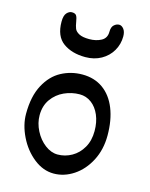

<svg xmlns="http://www.w3.org/2000/svg" viewBox="-114 -814 701 898"><g transform="rotate(15 236.5 -365.0)"><path d="M37.1 -225.6Q37.1 -310.5 66.7 -365.7Q96.2 -420.9 143.3 -446Q190.4 -471.2 245.1 -471.2Q303.2 -471.2 345.2 -441.2Q387.2 -411.1 409.4 -355.7Q431.6 -300.3 431.6 -225.6Q431.6 -157.7 403.6 -103.5Q375.5 -49.3 329.8 -19Q284.2 11.2 233.4 11.2Q182.1 11.2 136.7 -24.9Q91.3 -61 64.2 -116.5Q37.1 -171.9 37.1 -225.6ZM256.8 -378.4Q218.3 -378.4 182.1 -362.1Q146 -345.7 123 -313.5Q100.1 -281.2 100.1 -235.8Q100.1 -197.8 118.7 -161.4Q137.2 -125 167 -102.3Q196.8 -79.6 228.5 -79.6Q264.6 -79.6 296.6 -97.7Q328.6 -115.7 348.1 -149.7Q367.7 -183.6 367.7 -230Q367.7 -273.4 353.3 -307.1Q338.9 -340.8 313.5 -359.6Q288.1 -378.4 256.8 -378.4ZM121.6 -739.7Q138.2 -739.7 143.8 -730.7Q149.4 -721.7 152.3 -702.1Q155.3 -682.6 160.4 -669.9Q165.5 -657.2 182.4 -648.2Q199.2 -639.2 231.9 -639.2Q265.1 -639.2 289.8 -652.6Q314.5 -666 314.5 -696.8Q314.5 -720.2 326.2 -730.5Q337.9 -740.7 350.6 -740.7Q362.8 -740.7 372.8 -728Q382.8 -715.3 382.8 -692.4Q382.8 -654.8 364.3 -622.8Q345.7 -590.8 312.3 -572Q278.8 -553.2 235.8 -553.2Q170.4 -553.2 128.2 -583.7Q85.9 -614.3 85.9 -685.1Q85.9 -714.8 97.4 -727.3Q108.9 -739.7 121.6 -739.7Z"/></g></svg>

Font: Dekko
Style: Regular
Weight: 400
Designer: Multiple
Foundry: Sorkin Type
Version: Version 2.001